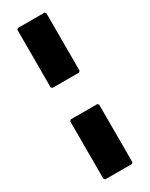

<svg xmlns="http://www.w3.org/2000/svg" viewBox="-226 -910 749 960"><g transform="rotate(-30 148.5 -430.0)"><path d="M65 0 72 7H225L232 0V-332L225 -339H72L65 -332ZM65 -528 72 -521H225L232 -528V-860L225 -867H72L65 -860Z"/></g></svg>

Font: Hussar Woodtype
Style: Blk
Weight: 900
Foundry: Cannot Into Space Fonts
Version: Version 1.07